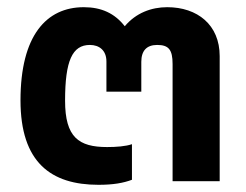

<svg xmlns="http://www.w3.org/2000/svg" viewBox="-20 -504 683 534"><path d="M254 10C295 10 323 5 347 -4V-103C330 -97 303 -95 278 -95C199 -95 161 -122 161 -224C161 -335 181 -379 230 -379C256 -379 276 -364 276 -333V-249H373V-332C373 -363 388 -379 417 -379C449 -379 460 -366 460 -326V0H591V-348C591 -435 529 -484 445 -484C401 -484 358 -468 327 -431C299 -467 262 -484 213 -484C109 -484 37 -405 37 -225C37 -52 122 10 254 10Z"/></svg>

Font: Kanit Medium
Style: Regular
Weight: 500
Designer: Katatrad Team
Foundry: CadsonDemak
Version: Version 1.000;PS 001.000;hotconv 1.0.88;makeotf.lib2.5.64775